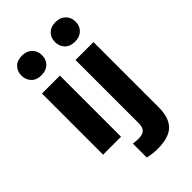

<svg xmlns="http://www.w3.org/2000/svg" viewBox="-264 -775 1044 1044"><g transform="rotate(-45 258.0 -252.5)"><path d="M50 0ZM60 0V-470H198V0ZM129 -542Q92 -542 71 -563.5Q50 -585 50 -618Q50 -651 71 -672Q92 -693 129 -693Q165 -693 186.5 -671.5Q208 -650 208 -617Q208 -584 186.5 -563Q165 -542 129 -542ZM292 188Q273 188 253.5 185.5Q234 183 217 179V72Q229 74 239 74.5Q249 75 259 75Q290 75 304 61Q318 47 318 20V-470H456V33Q456 112 417.5 150Q379 188 292 188ZM387 -542Q350 -542 329 -563.5Q308 -585 308 -618Q308 -651 329 -672Q350 -693 387 -693Q423 -693 444.5 -671.5Q466 -650 466 -617Q466 -584 444.5 -563Q423 -542 387 -542Z"/></g></svg>

Font: Gantari
Style: Bold
Weight: 700
Designer: Anugrah Pasau
Foundry: Lafontype
Version: Version 1.000; ttfautohint (v1.6)